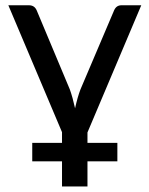

<svg xmlns="http://www.w3.org/2000/svg" viewBox="-20 -527 559 718"><path d="M307.1 7.3H418.9V76.2H307.1V170.4H211.9V76.2H100.6V7.3H211.9V-32.7L11.2 -507.3H88.4Q108.9 -507.3 117.2 -488.3L241.2 -192.4Q252 -162.1 260.7 -122.1Q270 -164.1 280.8 -192.4L406.7 -488.3Q415 -507.3 434.1 -507.3H508.3L307.1 -31.7Z"/></svg>

Font: Lato-Medium
Style: Regular
Weight: 500
Designer: Lukasz Dziedzic
Foundry: tyPoland Lukasz Dziedzic
Version: Version 2.006; 2014-01-15